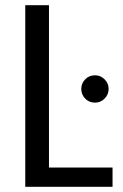

<svg xmlns="http://www.w3.org/2000/svg" viewBox="-20 -717 472 737"><path d="M77 0V-697H168V-74H412V0ZM345 -323Q322 -323 307 -338.5Q292 -354 292 -376Q292 -397 307 -412.5Q322 -428 345 -428Q366 -428 381.5 -412.5Q397 -397 397 -376Q397 -354 381.5 -338.5Q366 -323 345 -323Z"/></svg>

Font: Poppins
Style: Regular
Weight: 400
Designer: Ninad Kale (Devanagari), Jonny Pinhorn (Latin)
Version: Version 5.002